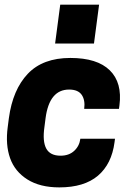

<svg xmlns="http://www.w3.org/2000/svg" viewBox="-20 -792 567 825"><path d="M405.8 -772 383.8 -605H216.8L238.8 -772ZM175.8 -284.2 170.9 -246.1Q162.1 -184.6 178.7 -153.8Q195.3 -123 240.2 -123Q276.4 -123 298.8 -143.8Q321.3 -164.6 325.2 -195.8H474.1L472.2 -181.2Q460 -87.4 400.9 -37.1Q341.8 13.2 234.9 13.2Q151.9 13.2 97.9 -20.8Q43.9 -54.7 23.4 -112.3Q2.9 -169.9 13.2 -246.1L18.1 -284.2Q34.7 -406.7 99.4 -474.9Q164.1 -543 282.2 -543Q397.9 -543 451.9 -489.7Q505.9 -436.5 493.2 -338.9L491.2 -324.2H341.8Q346.7 -361.8 331.1 -384.5Q315.4 -407.2 276.9 -407.2Q191.9 -407.2 175.8 -284.2Z"/></svg>

Font: Cooper Hewitt
Style: Bold Italic
Weight: 712
Designer: Village Type and Design LLC
Foundry: Cooper Hewitt Smithsonian Design Museum
Version: 1.000